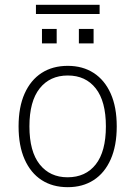

<svg xmlns="http://www.w3.org/2000/svg" viewBox="-20 -768 561 796"><path d="M261 8Q198 8 152.5 -21.5Q107 -51 82 -107.5Q57 -164 57 -244Q57 -324 82 -380Q107 -436 152.5 -465.5Q198 -495 261 -495Q323 -495 368.5 -465.5Q414 -436 439 -380Q464 -324 464 -244Q464 -164 439 -107.5Q414 -51 368.5 -21.5Q323 8 261 8ZM260 -33Q335 -33 377 -86.5Q419 -140 419 -244Q419 -348 377 -401.5Q335 -455 261 -455Q187 -455 144.5 -401.5Q102 -348 102 -244Q102 -140 144.5 -86.5Q187 -33 260 -33ZM129 -710V-748H393V-710ZM154 -588V-648H215V-588ZM307 -588V-648H368V-588Z"/></svg>

Font: Nunito Sans 10pt SemiCondensed ExtraLight
Style: Regular
Weight: 250
Width: 4
Designer: Vernon Adams
Foundry: Vernon Adams
Version: Version 3.101;gftools[0.9.27]